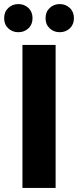

<svg xmlns="http://www.w3.org/2000/svg" viewBox="-27 -920 382 940"><path d="M82.9 0V-700H245.3V0ZM265.5 -762.3Q236.5 -762.3 216.3 -781.1Q196 -800 196 -831Q196 -861.9 216.3 -881Q236.5 -900.1 265.5 -900.1Q294.4 -900.1 314.7 -881Q335 -861.9 335 -831Q335 -800 314.7 -781.1Q294.4 -762.3 265.5 -762.3ZM62.8 -762.3Q33.8 -762.3 13.6 -781.1Q-6.7 -800 -6.7 -831Q-6.7 -861.9 13.6 -881Q33.8 -900.1 62.8 -900.1Q91.7 -900.1 112 -881Q132.3 -861.9 132.3 -831Q132.3 -800 112 -781.1Q91.7 -762.3 62.8 -762.3Z"/></svg>

Font: Montserrat Thin
Style: Regular
Weight: 100
Designer: Julieta Ulanovsky
Foundry: Julieta Ulanovsky
Version: Version 9.000